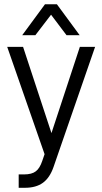

<svg xmlns="http://www.w3.org/2000/svg" viewBox="-20 -726 478 898"><path d="M424.8 -506.8 230.5 54.7Q212.9 105.5 180.7 128.9Q148.4 152.3 96.7 152.3H67.4V89.8H91.8Q128.9 89.8 147.5 75.2Q166 61.5 177.7 26.4L188.5 -4.9L13.7 -506.8H87.9L220.7 -103.5L353.5 -506.8ZM190.4 -706.1H246.1L352.5 -561.5H291L218.8 -657.2L145.5 -561.5H84Z"/></svg>

Font: Dinish
Style: Regular
Weight: 400
Designer: Bert Driehuis
Foundry: Playbeing
Version: Version 3.006; git-39231f3c-release